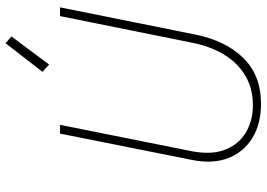

<svg xmlns="http://www.w3.org/2000/svg" viewBox="-155 -802 965 695"><g transform="rotate(-90 327.5 -454.5)"><path d="M298.8 7.8Q227.1 7.8 176 -23.2Q125 -54.2 103 -110.1Q81.1 -166 95.7 -240.2L191.4 -719.7H223.1L127.9 -244.1Q113.8 -171.9 133.1 -122.3Q152.3 -72.8 195.3 -47.1Q238.3 -21.5 294.9 -21.5Q381.3 -21.5 440.4 -79.1Q499.5 -136.7 520.5 -242.2L616.7 -719.7H648.4L549.8 -229.5Q527.8 -120.6 465.3 -56.4Q402.8 7.8 298.8 7.8ZM441.4 -759.3 415 -783.2 518.6 -917 543 -895.5Z"/></g></svg>

Font: Reddit Sans ExtraLight
Style: Italic
Weight: 250
Italic angle: -11.25°
Designer: Stephen Hutchings
Version: Version 1.013